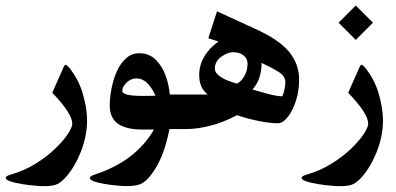

<svg xmlns="http://www.w3.org/2000/svg" viewBox="-44 -457 1403 680"><path d="M264.4 -30.8Q264.4 -72.2 249.7 -123.6Q235.1 -174.9 201.3 -217.1Q193.3 -227 189.2 -227.5Q185.2 -228.1 180.8 -218.2L141.2 -128.7Q179.3 -88.4 195.6 -62.2Q212 -35.9 212 -19.1Q212 -6.2 195.8 18.2Q179.7 42.5 150.3 70.6Q121 98.6 81.2 123.2Q41.4 147.8 -5.9 161.3Q-23.8 166.5 -23.8 172.7Q-23.8 180.1 -6.8 185.6Q10.3 191.1 34.1 194.9Q57.9 198.8 79.2 200.6Q100.5 202.4 109.6 202.4Q144.5 202.4 159.5 194.7Q174.6 187 190.7 168.7Q205.4 151.8 218.6 129.4Q231.8 107.1 242.2 80.9Q252.7 54.6 258.5 26.2Q264.4 -2.2 264.4 -30.8Z M449.2 -268.4Q422.1 -268.4 402.3 -250.5Q382.5 -232.5 369.8 -204.1Q357.2 -175.7 350.9 -143.6Q344.7 -111.5 344.7 -83.2Q344.7 -40 373.3 -19.1Q401.9 1.8 460.2 1.8H501.3Q436.7 113.7 291.5 161.3Q274.3 166.9 274.3 173.5Q274.3 180.4 289.9 185.7Q305.5 191.1 327.5 194.7Q349.5 198.4 370.6 200.2Q391.6 202.1 402.6 202.1Q437.5 202.1 453.6 194.9Q469.7 187.8 485.9 168.7Q498 154 508.6 136.2Q519.3 118.4 528.1 97.4Q536.9 76.3 543.8 51.9Q550.8 27.5 556.3 0H602.1Q609.5 0 611.3 -10.5Q613.1 -20.9 613.1 -41.8V-79.6Q613.1 -100.8 611.3 -111.5Q609.5 -122.1 602.1 -122.1H557.4Q554.5 -156.6 542.2 -190.1Q529.9 -223.7 507 -246.1Q484 -268.4 449.2 -268.4ZM389.1 -134.9Q389.1 -149.6 404.3 -164.5Q419.5 -179.3 438.9 -179.3Q460.2 -179.3 477.1 -163Q493.9 -146.7 506.8 -118.1Q498 -117.7 486.8 -117.5Q475.6 -117.3 462 -117.3Q425.4 -117.3 407.2 -121.7Q389.1 -126.1 389.1 -134.9Z M598.5 -122.1Q586.7 -122.1 584.3 -111.7Q582 -101.2 582 -80.3V-41.4Q582 -20.9 584.3 -10.5Q586.7 0 598.5 0H618.3Q653.5 0 699.5 -11.4Q745.5 -22.7 795.4 -49.1Q835.7 -35.6 874.4 -28.1Q913.1 -20.5 939.9 -20.5Q957.8 -20.5 975.1 -42.4Q992.3 -64.2 1003.9 -99.6Q1015.4 -134.9 1015.4 -175.3Q1015.4 -229.9 980.4 -272.8Q945.4 -315.7 863.6 -353.1L724.6 -416.9L693.8 -321.6L729.7 -309.9Q696.4 -286.4 679 -255.8Q661.5 -225.2 661.5 -192.2Q661.5 -169.8 668.1 -153.1Q674.7 -136.4 691.6 -122.1Q679.1 -122.1 666.5 -122.1Q653.8 -122.1 641 -122.1ZM795.7 -161Q775.9 -165.7 758 -173.6Q740 -181.5 728.5 -191.8Q716.9 -202.1 716.9 -213.8Q716.9 -239.8 739.6 -256Q762.4 -272.1 781.8 -272.1Q804.5 -272.1 818.7 -260.7Q832.8 -249.4 832.8 -231.8Q832.8 -207.9 822.1 -188.7Q811.5 -169.4 795.7 -161ZM850.4 -140.1Q868.4 -160.6 875.5 -184.8Q882.7 -209 882.3 -234.3Q916.4 -218.6 941.5 -203.2Q966.6 -187.8 966.6 -166.1Q966.6 -153.6 963.3 -139Q960 -124.3 955.6 -115.9Q937.7 -116.2 909.4 -123.4Q881.2 -130.5 850.4 -140.1Z M1216 -437.5 1155.1 -376.6 1216 -315.7 1276.9 -376.6ZM1312.4 -30.8Q1312.4 -72.2 1297.8 -123.6Q1283.1 -174.9 1249.4 -217.1Q1241.3 -227 1237.3 -227.5Q1233.2 -228.1 1228.8 -218.2L1189.2 -128.7Q1227.4 -88.4 1243.7 -62.2Q1260 -35.9 1260 -19.1Q1260 -6.2 1243.9 18.2Q1227.7 42.5 1198.4 70.6Q1169.1 98.6 1129.3 123.2Q1089.5 147.8 1042.2 161.3Q1024.2 166.5 1024.2 172.7Q1024.2 180.1 1041.3 185.6Q1058.3 191.1 1082.1 194.9Q1106 198.8 1127.2 200.6Q1148.5 202.4 1157.7 202.4Q1192.5 202.4 1207.6 194.7Q1222.6 187 1238.7 168.7Q1253.4 151.8 1266.6 129.4Q1279.8 107.1 1290.2 80.9Q1300.7 54.6 1306.6 26.2Q1312.4 -2.2 1312.4 -30.8Z"/></svg>

Font: Parastoo
Style: Regular
Weight: 400
Foundry: Saber Rastikerdar (saber.rastikerdar@gmail.com)
Version: Version 3.000